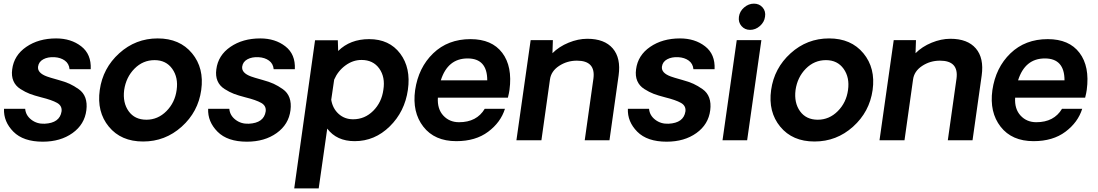

<svg xmlns="http://www.w3.org/2000/svg" viewBox="-20 -770 6025 1054"><path d="M214.8 7.8Q107.9 7.8 53.5 -47.1Q-1 -102.1 2 -172.9H118.2Q121.1 -136.7 152.1 -112.8Q183.1 -88.9 225.1 -90.8Q308.1 -94.7 317.9 -158.2Q321.8 -189 293.5 -205.1Q265.1 -221.2 206.1 -235.8Q168 -245.6 143.6 -254.9Q119.1 -264.2 92 -281.5Q64.9 -298.8 53.5 -325.9Q42 -353 46.9 -389.2Q56.6 -466.3 124.3 -512.7Q191.9 -559.1 288.1 -559.1Q370.1 -559.1 426 -515.6Q481.9 -472.2 478 -390.1H361.8Q358.9 -420.9 335.9 -437.5Q313 -454.1 278.8 -456.1Q242.7 -458 217.8 -444.6Q192.9 -431.2 189 -404.8Q184.1 -369.6 237.8 -350.1Q250 -345.2 300.8 -331.1Q336.9 -321.3 361.6 -310.1Q386.2 -298.8 412.1 -280.5Q438 -262.2 448.5 -233.2Q459 -204.1 454.1 -165Q444.3 -86.9 378.2 -39.6Q312 7.8 214.8 7.8Z M977.3 -74.5Q886.7 6.8 765.6 6.8Q644.5 6.8 577.6 -74.5Q510.7 -155.8 527.6 -275.9Q544.4 -396 634.5 -477.5Q724.6 -559.1 845.7 -559.1Q966.8 -559.1 1034.2 -477.5Q1101.6 -396 1084.7 -275.9Q1067.9 -155.8 977.3 -74.5ZM783.7 -112.8Q846.7 -112.8 893.6 -159.9Q940.4 -207 949.7 -275.9Q959.5 -344.7 925.5 -392.3Q891.6 -439.9 828.6 -439.9Q764.6 -439.9 718.3 -393.1Q671.9 -346.2 661.6 -275.9Q652.8 -206.1 686.3 -159.4Q719.7 -112.8 783.7 -112.8Z M1335.4 7.8Q1228.5 7.8 1174.1 -47.1Q1119.6 -102.1 1122.6 -172.9H1238.8Q1241.7 -136.7 1272.7 -112.8Q1303.7 -88.9 1345.7 -90.8Q1428.7 -94.7 1438.5 -158.2Q1442.4 -189 1414.1 -205.1Q1385.7 -221.2 1326.7 -235.8Q1288.6 -245.6 1264.2 -254.9Q1239.7 -264.2 1212.6 -281.5Q1185.5 -298.8 1174.1 -325.9Q1162.6 -353 1167.5 -389.2Q1177.2 -466.3 1244.9 -512.7Q1312.5 -559.1 1408.7 -559.1Q1490.7 -559.1 1546.6 -515.6Q1602.5 -472.2 1598.6 -390.1H1482.4Q1479.5 -420.9 1456.5 -437.5Q1433.6 -454.1 1399.4 -456.1Q1363.3 -458 1338.4 -444.6Q1313.5 -431.2 1309.6 -404.8Q1304.7 -369.6 1358.4 -350.1Q1370.6 -345.2 1421.4 -331.1Q1457.5 -321.3 1482.2 -310.1Q1506.8 -298.8 1532.7 -280.5Q1558.6 -262.2 1569.1 -233.2Q1579.6 -204.1 1574.7 -165Q1564.9 -86.9 1498.8 -39.6Q1432.6 7.8 1335.4 7.8Z M2006.3 -555.2Q2117.2 -555.2 2176.8 -476.1Q2236.3 -397 2219.2 -277.1Q2202.1 -157.2 2119.6 -76.2Q2037.1 4.9 1927.2 4.9Q1828.1 4.9 1776.4 -64L1729.5 264.2H1595.2L1709.5 -548.8H1834.5L1836.4 -490.2Q1902.3 -555.2 2006.3 -555.2ZM1918.5 -115.2Q1982.4 -115.2 2028.8 -161.6Q2075.2 -208 2084.5 -276.9Q2095.7 -346.7 2062 -393.8Q2028.3 -440.9 1964.4 -440.9Q1917.5 -440.9 1876.5 -410.9Q1835.4 -380.9 1814.5 -333L1798.3 -222.2Q1806.2 -174.3 1838.9 -144.8Q1871.6 -115.2 1918.5 -115.2Z M2776.9 -276.9Q2774.9 -260.7 2768.1 -233.9H2383.8Q2379.9 -171.9 2413.6 -135.5Q2447.3 -99.1 2500 -99.1Q2597.2 -99.1 2641.1 -172.9H2752Q2729 -98.6 2659.9 -46.9Q2590.8 4.9 2484.9 4.9Q2365.7 4.9 2304 -74.5Q2242.2 -153.8 2258.8 -274.9Q2276.9 -398.9 2357.9 -477.1Q2439 -555.2 2563 -555.2Q2680.2 -555.2 2737.1 -480Q2793.9 -404.8 2776.9 -276.9ZM2546.9 -449.2Q2438 -449.2 2399.9 -329.1H2654.8Q2654.8 -449.2 2546.9 -449.2Z M3204.1 -557.1Q3298.3 -557.1 3343.8 -504.2Q3389.2 -451.2 3376 -356L3325.7 0H3189.9L3237.8 -339.8Q3250 -437 3147 -437Q3092.8 -437 3048.8 -408Q3004.9 -378.9 2999 -333L2952.1 0H2814.9L2893.1 -549.8H3015.1L3012.7 -478Q3048.8 -514.2 3101.1 -535.6Q3153.3 -557.1 3204.1 -557.1Z M3639.6 7.8Q3532.7 7.8 3478.3 -47.1Q3423.8 -102.1 3426.8 -172.9H3543Q3545.9 -136.7 3576.9 -112.8Q3607.9 -88.9 3649.9 -90.8Q3732.9 -94.7 3742.7 -158.2Q3746.6 -189 3718.3 -205.1Q3689.9 -221.2 3630.9 -235.8Q3592.8 -245.6 3568.4 -254.9Q3543.9 -264.2 3516.8 -281.5Q3489.7 -298.8 3478.3 -325.9Q3466.8 -353 3471.7 -389.2Q3481.4 -466.3 3549.1 -512.7Q3616.7 -559.1 3712.9 -559.1Q3794.9 -559.1 3850.8 -515.6Q3906.7 -472.2 3902.8 -390.1H3786.6Q3783.7 -420.9 3760.7 -437.5Q3737.8 -454.1 3703.6 -456.1Q3667.5 -458 3642.6 -444.6Q3617.7 -431.2 3613.8 -404.8Q3608.9 -369.6 3662.6 -350.1Q3674.8 -345.2 3725.6 -331.1Q3761.7 -321.3 3786.4 -310.1Q3811 -298.8 3836.9 -280.5Q3862.8 -262.2 3873.3 -233.2Q3883.8 -204.1 3878.9 -165Q3869.1 -86.9 3803 -39.6Q3736.8 7.8 3639.6 7.8Z M4097.7 -606Q4068.8 -606 4050.5 -627Q4032.2 -647.9 4036.4 -678Q4040.5 -708 4064.9 -729Q4089.4 -750 4118.7 -750Q4148.4 -750 4166.5 -729Q4184.6 -708 4179.7 -678.2Q4175.8 -648.4 4151.6 -627.2Q4127.4 -606 4097.7 -606ZM4024.4 -549.8H4159.7L4081.5 0H3946.3Z M4662.8 -74.5Q4572.3 6.8 4451.2 6.8Q4330.1 6.8 4263.2 -74.5Q4196.3 -155.8 4213.1 -275.9Q4230 -396 4320.1 -477.5Q4410.2 -559.1 4531.2 -559.1Q4652.3 -559.1 4719.7 -477.5Q4787.1 -396 4770.3 -275.9Q4753.4 -155.8 4662.8 -74.5ZM4469.2 -112.8Q4532.2 -112.8 4579.1 -159.9Q4626 -207 4635.3 -275.9Q4645 -344.7 4611.1 -392.3Q4577.1 -439.9 4514.2 -439.9Q4450.2 -439.9 4403.8 -393.1Q4357.4 -346.2 4347.2 -275.9Q4338.4 -206.1 4371.8 -159.4Q4405.3 -112.8 4469.2 -112.8Z M5197.3 -557.1Q5291.5 -557.1 5336.9 -504.2Q5382.3 -451.2 5369.1 -356L5318.8 0H5183.1L5231 -339.8Q5243.2 -437 5140.1 -437Q5085.9 -437 5042 -408Q4998 -378.9 4992.2 -333L4945.3 0H4808.1L4886.2 -549.8H5008.3L5005.9 -478Q5042 -514.2 5094.2 -535.6Q5146.5 -557.1 5197.3 -557.1Z M5945.8 -276.9Q5943.8 -260.7 5937 -233.9H5552.7Q5548.8 -171.9 5582.5 -135.5Q5616.2 -99.1 5668.9 -99.1Q5766.1 -99.1 5810.1 -172.9H5920.9Q5897.9 -98.6 5828.9 -46.9Q5759.8 4.9 5653.8 4.9Q5534.7 4.9 5472.9 -74.5Q5411.1 -153.8 5427.7 -274.9Q5445.8 -398.9 5526.9 -477.1Q5607.9 -555.2 5731.9 -555.2Q5849.1 -555.2 5906 -480Q5962.9 -404.8 5945.8 -276.9ZM5715.8 -449.2Q5606.9 -449.2 5568.8 -329.1H5823.7Q5823.7 -449.2 5715.8 -449.2Z"/></svg>

Font: Oakes Grotesk
Style: SemiBold Italic
Weight: 600
Designer: Samuel Oakes
Foundry: Samuel Oakes
Version: Version 1.0 | wf-rip DC20170320